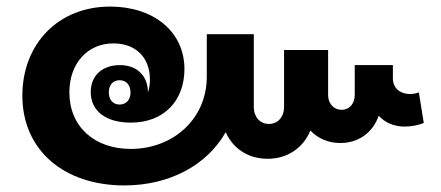

<svg xmlns="http://www.w3.org/2000/svg" viewBox="-20 -572 1341 584"><path d="M358 -8C494 -8 608 -68 666 -169H667C689 -120 735 -89 794 -89C855 -89 903 -123 924 -175C947 -151 978 -137 1015 -137C1071 -137 1114 -169 1132 -220C1151 -199 1178 -187 1211 -187C1231 -187 1252 -191 1269 -198L1254 -291C1246 -288 1237 -286 1227 -286C1198 -286 1175 -303 1175 -334V-374H1059V-283C1059 -257 1043 -238 1019 -238C995 -238 978 -257 978 -283V-420H844V-247C844 -216 825 -195 798 -195C771 -195 752 -216 752 -246V-468H609V-339C609 -208 504 -119 378 -119C267 -119 191 -187 191 -291C191 -380 247 -440 325 -440C392 -440 436 -398 436 -330C436 -316 434 -302 430 -291C430 -341 397 -374 345 -374C291 -374 256 -342 256 -292C256 -235 301 -199 378 -199C478 -199 541 -265 541 -362C541 -476 447 -552 315 -552C157 -552 48 -438 48 -281C48 -115 175 -8 358 -8ZM344 -254C324 -254 311 -268 311 -291C311 -314 324 -328 344 -328C363 -328 377 -314 377 -291C377 -269 364 -254 344 -254Z"/></svg>

Font: Noto Sans Lao Looped SemiCondensed
Style: Bold
Weight: 700
Width: 4
Designer: Mark Frömberg, Ben Mitchell
Foundry: The Fontpad Ltd
Version: Version 1.002